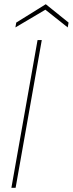

<svg xmlns="http://www.w3.org/2000/svg" viewBox="-20 -890 345 910"><path d="M34 0 158 -700H178L54 0ZM53 -760 57 -783 197 -870 305 -783 301 -760 195 -844Z"/></svg>

Font: DM Sans 16pt Thin
Style: Italic
Weight: 250
Italic angle: -10°
Version: Version 4.004;gftools[0.9.30]